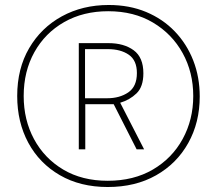

<svg xmlns="http://www.w3.org/2000/svg" viewBox="-20 -793 870 770"><path d="M412 -43Q302 -43 220 -90.5Q138 -138 93.5 -220.5Q49 -303 49 -408Q49 -518 97 -600Q145 -682 228 -727.5Q311 -773 416 -773Q499 -773 566 -745Q633 -717 681 -667Q729 -617 755 -550.5Q781 -484 781 -406Q781 -302 735 -219.5Q689 -137 606 -90Q523 -43 412 -43ZM412 -68Q516 -68 593 -113Q670 -158 712.5 -235.5Q755 -313 755 -408Q755 -503 712.5 -580Q670 -657 593.5 -702.5Q517 -748 414 -748Q314 -748 237.5 -704.5Q161 -661 118 -584Q75 -507 75 -408Q75 -312 116.5 -235Q158 -158 233.5 -113Q309 -68 412 -68ZM296 -194V-620H415Q477 -620 516 -591.5Q555 -563 555 -499Q555 -445 527.5 -418.5Q500 -392 462 -381L558 -194H528L436 -375H322V-194ZM410 -399Q460 -399 494.5 -422.5Q529 -446 529 -500Q529 -551 496.5 -573.5Q464 -596 412 -596H321V-399Z"/></svg>

Font: Noto Sans Tamil UI ExtraCondensed Thin
Style: Regular
Weight: 100
Width: 2
Designer: Jelle Bosma - Monotype Design Team
Foundry: Monotype Imaging Inc.
Version: Version 2.004; ttfautohint (v1.8.4.7-5d5b)